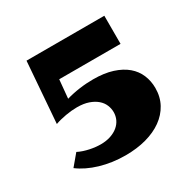

<svg xmlns="http://www.w3.org/2000/svg" viewBox="-160 -895 1085 1075"><g transform="rotate(-30 382.0 -357.5)"><path d="M126 -143.6Q142.1 -135.3 160.2 -129.4Q178.2 -123.5 196.5 -119.6Q214.8 -115.7 232.7 -113.8Q250.5 -111.8 266.1 -111.8Q302.2 -111.8 330.6 -121.3Q358.9 -130.9 378.7 -147.2Q398.4 -163.6 408.7 -185.5Q418.9 -207.5 418.9 -232.4Q418.9 -255.9 409.4 -278.6Q399.9 -301.3 379.6 -318.8Q359.4 -336.4 328.1 -347.4Q296.9 -358.4 253.4 -358.4Q236.3 -358.4 217.8 -356.7Q199.2 -355 180.4 -351.6Q161.6 -348.1 143.8 -343.8Q126 -339.4 109.9 -333.5L140.1 -725.6H643.1V-543.9H246.6L235.4 -424.3Q254.9 -430.2 276.9 -434.8Q298.8 -439.5 321.5 -442.6Q344.2 -445.8 366.9 -447.3Q389.6 -448.7 410.6 -448.7Q481.9 -448.7 534.4 -431.9Q586.9 -415 621.1 -386Q655.3 -356.9 671.9 -317.4Q688.5 -277.8 688.5 -232.4Q688.5 -175.3 663.8 -130.1Q639.2 -85 595.2 -53.5Q551.3 -22 490.5 -5.4Q429.7 11.2 356.9 11.2Q313.5 11.2 272.5 5.4Q231.4 -0.5 194.3 -11.5Q157.2 -22.5 125 -38.1Q92.8 -53.7 66.9 -73.2Z"/></g></svg>

Font: Poller One
Style: Regular
Weight: 400
Designer: Yvonne Schttler
Foundry: Yvonne Schttler
Version: Version 1.002